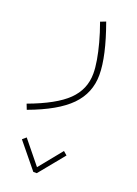

<svg xmlns="http://www.w3.org/2000/svg" viewBox="-230 -328 652 917"><g transform="rotate(20 96.0 131.0)"><path d="M80.6 528.3 185.1 400.4 166.5 384.3 71.8 501 -22.9 384.3 -41.5 400.4 63 528.3ZM117.2 -254.9Q135.3 -205.1 147.2 -160.4Q159.2 -115.7 165.5 -78.1Q171.9 -40.5 171.9 -10.7Q171.9 69.8 113.5 126.7Q55.2 183.6 -78.6 232.9L-67.9 260.3Q73.2 208.5 137.2 143.1Q201.2 77.6 201.2 -14.2Q201.2 -62 187 -124.5Q172.9 -187 144.5 -265.6Z"/></g></svg>

Font: Estedad-FD VF
Style: Regular
Weight: 100
Designer: Amin Abedi
Version: Version 7.3